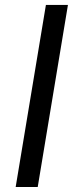

<svg xmlns="http://www.w3.org/2000/svg" viewBox="-20 -747 304 767"><path d="M251.4 -727.3H163.4L42.6 0H130.7Z"/></svg>

Font: TID UI
Style: Italic
Weight: 400
Italic angle: -9.39999°
Designer: The TID Project Authors
Foundry: Bakken & Bæck
Version: Version 1.001;hotconv 1.0.109;makeotfexe 2.5.65596